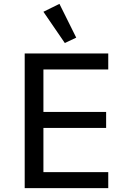

<svg xmlns="http://www.w3.org/2000/svg" viewBox="-20 -975 680 995"><path d="M108 0V-698H541V-615H205V-395H530V-312H205V-83H541V0ZM205 -914 288 -955 375 -780 316 -752Z"/></svg>

Font: Writer
Style: Regular
Weight: 400
Monospace: yes
Designer: Mike Abbink, Paul van der Laan, Pieter van Rosmalen
Foundry: Bold Monday
Version: Version 2.001 2020